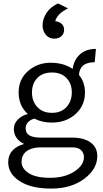

<svg xmlns="http://www.w3.org/2000/svg" viewBox="-20 -857 605 1123"><path d="M378 -808Q315 -778 303 -733Q325 -731 340 -718Q355 -705 355 -683Q355 -661 340 -646Q325 -631 296 -631Q267 -631 248 -653.5Q229 -676 229 -710Q229 -744 251 -779.5Q273 -815 319 -837ZM28 93Q28 50 53.5 23Q79 -4 121 -15Q61 -44 61 -104Q61 -134 84.5 -158Q108 -182 143 -190Q89 -238 89 -316Q89 -394 144.5 -442Q200 -490 276 -490Q352 -490 405 -454Q412 -507 447.5 -539Q483 -571 541 -571L534 -493Q446 -493 442 -419Q477 -376 477 -316Q477 -239 421.5 -189.5Q366 -140 283 -140Q226 -140 182 -163Q162 -159 146 -144.5Q130 -130 130 -105Q130 -52 218 -52H404Q471 -52 510 -23.5Q549 5 549 56Q549 132 472.5 189Q396 246 279 246Q162 246 95 202.5Q28 159 28 93ZM471 61Q471 38 454.5 21.5Q438 5 404 5H211Q160 7 133 29.5Q106 52 106 90Q106 128 147.5 155.5Q189 183 273.5 183Q358 183 414.5 146.5Q471 110 471 61ZM198 -400.5Q167 -368 167 -316Q167 -264 198.5 -230.5Q230 -197 284 -197Q338 -197 369 -231Q400 -265 400 -316.5Q400 -368 369 -400.5Q338 -433 283.5 -433Q229 -433 198 -400.5Z"/></svg>

Font: Karmilla
Style: Regular
Weight: 400
Designer: Jonathan Pinhorn
Version: Version 1.000